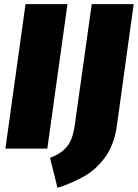

<svg xmlns="http://www.w3.org/2000/svg" viewBox="-20 -716 664 925"><path d="M305 -696 208 0H6L103 -696ZM543 -110Q530 -19 487.5 40Q445 99 388 132Q331 165 257 189L221 44Q265 28 289 5Q313 -18 324 -46.5Q335 -75 341 -119L422 -696H624Z"/></svg>

Font: Fira Sans Black
Style: Italic
Weight: 900
Italic angle: -8°
Designer: Carrois Corporate & Edenspiekermann AG
Foundry: Carrois Corporate GbR & Edenspiekermann AG
Version: Version 4.203